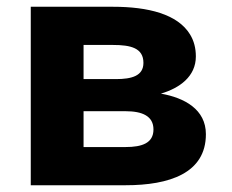

<svg xmlns="http://www.w3.org/2000/svg" viewBox="-20 -548 686 568"><path d="M559.4 -381C559.4 -405.7 553.7 -427.3 542.3 -446C505.7 -506.2 418.4 -528 314.1 -528H71V0H351.5C480.8 0 589.1 -35.4 589.1 -151C589.1 -224.4 525.9 -258.7 456 -271C511.1 -287.3 559.4 -321.6 559.4 -381ZM434 -165C434 -124.8 400.4 -113 351.5 -113H227.2V-219H351.5C401.2 -219 434 -204.5 434 -165ZM404.3 -362C404.3 -323.8 370.4 -314 322.9 -314H227.2V-415H314.1C367.1 -415 404.3 -405.9 404.3 -362Z"/></svg>

Font: Asimov
Style: Wid
Weight: 500
Designer: Google
Version: Version 2.000980; 2014